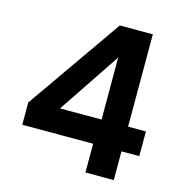

<svg xmlns="http://www.w3.org/2000/svg" viewBox="-106 -818 874 916"><g transform="rotate(15 330.5 -360.0)"><path d="M397 -142V0H537V-142H625V-264H537V-720H374L47 -252V-142ZM201 -264 406 -570V-264Z"/></g></svg>

Font: Poppins SemiBold
Style: Regular
Weight: 600
Designer: Ninad Kale (Devanagari), Jonny Pinhorn (Latin)
Foundry: Indian Type Foundry
Version: 4.004